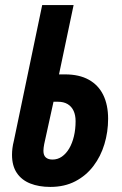

<svg xmlns="http://www.w3.org/2000/svg" viewBox="-20 -734 486 764"><path d="M180.2 9.8Q134.8 9.8 100.3 -3.9Q65.9 -17.6 46.9 -45.9Q27.8 -74.2 27.8 -118.2Q27.8 -130.9 29.5 -144.5Q31.2 -158.2 35.2 -173.8L147.9 -713.9H272.9L214.8 -438H238.8Q295.4 -438 333.5 -416.7Q371.6 -395.5 390.9 -356Q410.2 -316.4 410.2 -261.2Q410.2 -209 395.5 -160.4Q380.9 -111.8 351.8 -73.5Q322.8 -35.2 279.8 -12.7Q236.8 9.8 180.2 9.8ZM189 -99.1Q209.5 -99.1 226.3 -110.8Q243.2 -122.6 255.4 -143.3Q267.6 -164.1 274.2 -191.9Q280.8 -219.7 280.8 -252Q280.8 -275.9 272.7 -293.2Q264.6 -310.5 249 -319.8Q233.4 -329.1 210.9 -329.1H192.9L155.8 -160.2Q154.3 -152.3 153.6 -146.2Q152.8 -140.1 152.8 -133.8Q152.8 -115.7 162.4 -107.4Q171.9 -99.1 189 -99.1Z"/></svg>

Font: Open Sans Condensed
Style: Italic
Weight: 400
Width: 3
Italic angle: -12°
Designer: Monotype Design Team
Foundry: Monotype Imaging Inc.
Version: Version 3.000